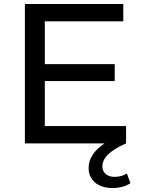

<svg xmlns="http://www.w3.org/2000/svg" viewBox="-20 -720 710 964"><path d="M105 0H505C450 36 425 79 425 123C425 184 470 224 545 224C580 224 610 216 635 200L617 151C600 162 580 168 555 168C519 168 494 148 494 116C494 75 528 37 613 0V-87H205V-313H556V-398H205V-613H599V-700H105Z"/></svg>

Font: Malon Grotesk Med
Style: Regular
Weight: 500
Designer: Julieta Ulanovsky
Foundry: Julieta Ulanovsky
Version: Version 7.200